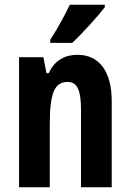

<svg xmlns="http://www.w3.org/2000/svg" viewBox="-20 -786 548 806"><path d="M420 -756V-766H273C252 -722 225 -672 191 -619V-606H283C329 -649 393 -720 420 -756ZM305 -556C255 -556 209 -534 185 -479H175L162 -546H60V0H189V-264C189 -394 208 -442 264 -442C307 -442 320 -402 320 -325V0H449V-362C449 -488 395 -556 305 -556Z"/></svg>

Font: Noto Sans Malayalam ExtraCondensed
Style: Bold
Weight: 700
Width: 2
Designer: Jelle Bosma - Monotype Design Team
Foundry: Monotype Imaging Inc.
Version: Version 2.104